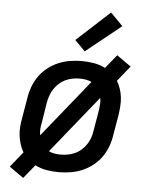

<svg xmlns="http://www.w3.org/2000/svg" viewBox="-56 -816 713 913"><g transform="rotate(5 300.0 -360.0)"><path d="M89 50 21 2 80 -71Q70 -88 64 -107Q58 -126 55 -146.5Q52 -167 53.5 -188.5Q55 -210 59 -231L76 -331Q80 -358 90 -385Q100 -412 117 -436Q134 -460 158 -478.5Q182 -497 208.5 -508Q235 -519 263 -523.5Q291 -528 318 -528Q348 -528 377 -523Q406 -518 431 -505L484 -570L552 -522L493 -449Q503 -432 509.5 -413Q516 -394 518.5 -373.5Q521 -353 519.5 -331.5Q518 -310 515 -289L498 -189Q494 -162 484 -135Q474 -108 457 -84Q440 -60 416 -41.5Q392 -23 365.5 -12Q339 -1 310.5 3.5Q282 8 255 8Q225 8 196 3Q167 -2 142 -15ZM152 -159 373 -433Q360 -439 346 -441.5Q332 -444 317 -444Q300 -444 283 -441Q266 -438 249.5 -430.5Q233 -423 219 -410.5Q205 -398 195 -383Q185 -368 179 -351Q173 -334 170 -317L154 -217Q151 -203 150 -188Q149 -173 152 -159ZM256 -76Q273 -76 290 -79Q307 -82 324 -89.5Q341 -97 355 -109.5Q369 -122 379 -137Q389 -152 395 -169Q401 -186 403 -203L420 -303Q422 -317 423 -332Q424 -347 421 -361L200 -87Q213 -81 227 -78.5Q241 -76 256 -76ZM328 -575 279 -625 437 -770 496 -710Z"/></g></svg>

Font: Iosevka Custom Medium Oblique
Style: Regular
Weight: 500
Italic angle: -9°
Designer: Belleve Invis
Foundry: Belleve Invis
Version: Version 27.0.1